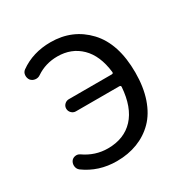

<svg xmlns="http://www.w3.org/2000/svg" viewBox="-135 -670 776 798"><g transform="rotate(-30 253.0 -271.0)"><path d="M103.5 -458Q92.8 -450.2 79.6 -451.7Q66.4 -453.1 57.6 -462.9Q49.8 -473.6 50.8 -487.3Q51.8 -501 62.5 -508.8Q125 -553.7 210 -553.7Q315.4 -553.7 384.3 -480.5Q453.1 -407.2 453.1 -268.6Q453.1 -199.2 434.6 -145Q416 -90.8 382.3 -56.6Q348.6 -22.5 303.2 -4.9Q257.8 12.7 203.1 12.7Q116.2 12.7 49.8 -36.1Q38.1 -45.9 38.1 -61.5Q38.1 -72.3 43.9 -81.1Q50.8 -90.8 63 -92.8Q75.2 -94.7 85 -87.9Q136.7 -51.8 197.3 -51.8Q275.4 -51.8 321.3 -101.1Q367.2 -150.4 374 -245.1Q374 -252 366.2 -252H158.2Q146.5 -252 137.7 -260.7Q128.9 -269.5 128.9 -281.7Q128.9 -293.9 137.7 -302.2Q146.5 -310.5 158.2 -310.5H364.3Q372.1 -310.5 371.1 -318.4Q361.3 -401.4 316.9 -444.8Q272.5 -488.3 205.1 -488.3Q148.4 -488.3 103.5 -458Z"/></g></svg>

Font: Gen Jyuu Gothic Normal
Style: Regular
Weight: 300
Designer: [Source Han Sans]
Ryoko NISHIZUKA  (kana & ideographs); Paul D. Hunt (Latin, Greek & Cyrillic); Wenlong ZHANG  (bopomofo
Version: Version 1.002.20150607